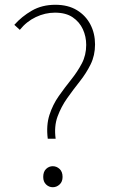

<svg xmlns="http://www.w3.org/2000/svg" viewBox="-20 -771 475 804"><path d="M180 -190Q173 -246 187 -289.5Q201 -333 226 -368.5Q251 -404 277.5 -437Q304 -470 322.5 -505Q341 -540 341 -583Q341 -618 327 -648.5Q313 -679 284.5 -698.5Q256 -718 210 -718Q169 -718 130 -699.5Q91 -681 63 -646L40 -667Q71 -702 113.5 -726.5Q156 -751 212 -751Q265 -751 302 -728.5Q339 -706 358.5 -668.5Q378 -631 378 -585Q378 -539 359.5 -501.5Q341 -464 314 -430Q287 -396 261.5 -360Q236 -324 221 -283Q206 -242 213 -190ZM201 13Q185 13 173 1.5Q161 -10 161 -30Q161 -52 173 -63.5Q185 -75 201 -75Q217 -75 229.5 -63.5Q242 -52 242 -30Q242 -10 229.5 1.5Q217 13 201 13Z"/></svg>

Font: Noto Sans JP
Style: Regular
Weight: 100
Designer: Ryoko NISHIZUKA 西塚涼子 (kana, bopomofo & ideographs); Paul D. Hunt (Latin, Greek & Cyrillic); Sandoll Communications 산돌커뮤니
Foundry: Adobe
Version: Version 2.004;hotconv 1.0.118;makeotfexe 2.5.65603